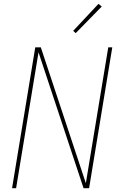

<svg xmlns="http://www.w3.org/2000/svg" viewBox="-20 -982 640 1002"><path d="M43 0 164 -735H193L428 -26L545 -735H566L445 0H416L181 -709L64 0ZM375 -809 362 -821 494 -962 511 -948Z"/></svg>

Font: Iosevka Thin Extended
Style: Italic
Weight: 100
Width: 7
Italic angle: -9°
Monospace: yes
Designer: Belleve Invis
Foundry: Belleve Invis
Version: Version 32.5.0; ttfautohint (v1.8.4)